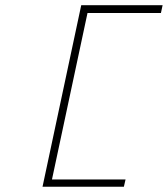

<svg xmlns="http://www.w3.org/2000/svg" viewBox="-20 -623 642 734"><path d="M453.6 90.8 460 63H178.7L314.5 -573.2H595.2L601.6 -603H290.5L142.6 90.8Z"/></svg>

Font: Compagnon Light Italic
Style: Regular
Weight: 400
Italic angle: -12°
Designer: Valentin Papon
Foundry: Velvetyne Type Foundry
Version: Version 1.000;PS 001.000;hotconv 1.0.88;makeotf.lib2.5.64775